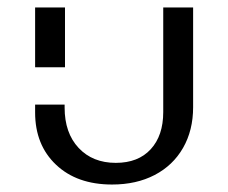

<svg xmlns="http://www.w3.org/2000/svg" viewBox="-20 -488 611 514"><path d="M74 -187V-208H153V-200Q153 -132 190.5 -92Q228 -52 290 -52Q350 -52 383.5 -88.5Q417 -125 417 -188V-468H497V-201Q497 -139 470 -92Q443 -45 394 -19.5Q345 6 280 6Q186 6 130 -47Q74 -100 74 -187ZM74 -468H154V-308H74Z"/></svg>

Font: Ysabeau SC Medium
Style: Regular
Weight: 500
Designer: Christian Thalmann (Catharsis Fonts)
Version: Version 0.003